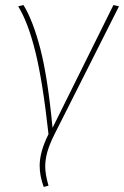

<svg xmlns="http://www.w3.org/2000/svg" viewBox="-20 -543 491 760"><path d="M188 -37 429 -523 451 -518 195 -10Q176 28 167.5 58Q159 88 159 116Q159 147 172 192L153 197Q137 153 137 113Q137 58 172 -12Q149 -221 120 -338Q91 -455 52 -518L73 -523Q111 -461 140 -348.5Q169 -236 188 -37Z"/></svg>

Font: FiraGO Thin
Style: Italic
Weight: 100
Italic angle: -8°
Designer: bBox Type GmbH
Foundry: bBox Type GmbH
Version: Version 1.001